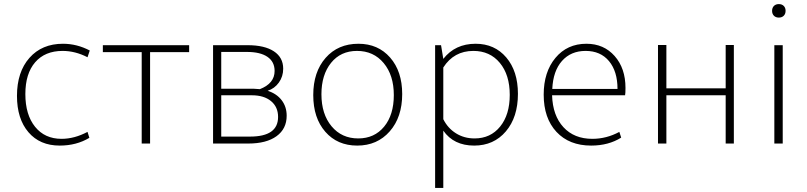

<svg xmlns="http://www.w3.org/2000/svg" viewBox="-20 -702 3947 939"><path d="M272 10Q175 10 119 -55.5Q63 -121 63 -233Q63 -350 124 -419Q185 -488 288 -488Q356 -488 419 -455L408 -422Q348 -453 286 -453Q200 -453 152 -397.5Q104 -342 104 -242Q104 -141 151.5 -82Q199 -23 281 -23Q344 -23 408 -57L417 -28Q354 10 272 10Z M673 0V-447H483V-481H905V-447H714V0Z M1022 0V-481H1191Q1274 -481 1319.5 -451Q1365 -421 1365 -366Q1365 -328 1344 -298.5Q1323 -269 1289 -258Q1333 -244 1357.5 -212Q1382 -180 1382 -136Q1382 -72 1332.5 -36Q1283 0 1194 0ZM1221 -268Q1231 -268 1251 -266Q1323 -294 1323 -355Q1323 -400 1288 -424Q1253 -448 1188 -448H1062V-268ZM1062 -34H1203Q1340 -34 1340 -130Q1340 -179 1305.5 -207.5Q1271 -236 1212 -236H1062Z M1727 10Q1630 10 1571 -57.5Q1512 -125 1512 -237Q1512 -350 1572.5 -419Q1633 -488 1733 -488Q1829 -488 1888 -420.5Q1947 -353 1947 -242Q1947 -129 1886 -59.5Q1825 10 1727 10ZM1732 -25Q1811 -25 1858.5 -82.5Q1906 -140 1906 -237Q1906 -334 1856.5 -393.5Q1807 -453 1726 -453Q1646 -453 1599 -394.5Q1552 -336 1552 -241Q1552 -144 1601.5 -84.5Q1651 -25 1732 -25Z M2108 217V-481H2137L2148 -414Q2206 -488 2306 -488Q2399 -488 2456 -421Q2513 -354 2513 -243Q2513 -129 2454 -59.5Q2395 10 2299 10Q2199 10 2148 -63V217ZM2295 -453Q2200 -453 2148 -372V-119Q2170 -75 2210 -50Q2250 -25 2301 -25Q2379 -25 2426 -83Q2473 -141 2473 -238Q2473 -336 2424.5 -394.5Q2376 -453 2295 -453Z M2871 10Q2764 10 2701.5 -57Q2639 -124 2639 -239Q2639 -350 2696.5 -419Q2754 -488 2848 -488Q2933 -488 2986 -428Q3039 -368 3039 -272Q3039 -245 3037 -236H2680Q2683 -137 2735.5 -80Q2788 -23 2877 -23Q2946 -23 3009 -57L3018 -29Q2956 10 2871 10ZM2844 -453Q2772 -453 2728.5 -404Q2685 -355 2681 -267H3000Q3000 -353 2958.5 -403Q2917 -453 2844 -453Z M3198 0V-482H3239V-270H3529V-482H3569V0H3529V-236H3239V0Z M3813 -625Q3804 -616 3789 -616Q3774 -616 3765 -625Q3756 -634 3756 -649Q3756 -664 3765 -673Q3774 -682 3789 -682Q3804 -682 3813 -673Q3822 -664 3822 -649Q3822 -634 3813 -625ZM3767 0V-481H3808V0Z"/></svg>

Font: Cantarell Light
Style: Regular
Weight: 300
Designer: Dave Crossland, Nikolaus Waxweiler, Florian Fecher, Jacques Le Bailly, Eben Sorkin, Alexei Vanyashin, Alexios Zavras, Em
Version: Version 0.303